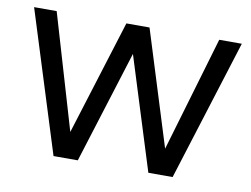

<svg xmlns="http://www.w3.org/2000/svg" viewBox="-61 -585 876 670"><g transform="rotate(10 377.0 -250.0)"><path d="M502 0 377 -399 252 0H166L9 -500H89L209 -93L336 -500H418L545 -93L665 -500H745L588 0Z"/></g></svg>

Font: Questrial
Style: Regular
Weight: 400
Designer: Joe Prince
Foundry: Joe Prince
Version: Version 1.002